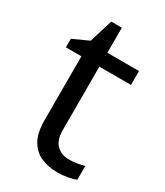

<svg xmlns="http://www.w3.org/2000/svg" viewBox="-170 -732 702 815"><g transform="rotate(30 180.5 -324.5)"><path d="M264 -62Q284 -62 305 -65.5Q326 -69 339 -73V-6Q325 1 299 5.5Q273 10 249 10Q207 10 171.5 -4.5Q136 -19 114 -55Q92 -91 92 -156V-468H16V-510L93 -545L128 -659H180V-536H335V-468H180V-158Q180 -109 203.5 -85.5Q227 -62 264 -62Z"/></g></svg>

Font: Noto Sans Anatolian Hieroglyphs
Style: Regular
Weight: 400
Designer: Monotype Design Team
Foundry: Monotype Imaging Inc.
Version: Version 2.001; ttfautohint (v1.8.4.7-5d5b)